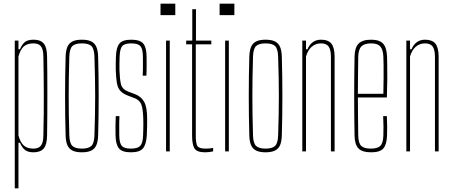

<svg xmlns="http://www.w3.org/2000/svg" viewBox="-20 -820 2454 1040"><path d="M60 200V-600H80V-553H88Q99.5 -581 116 -593Q132.5 -605 161 -605Q200 -605 217.2 -584Q234.5 -563 235 -514Q236 -474 236.2 -421.2Q236.5 -368.5 236.5 -310.2Q236.5 -252 236.2 -194.2Q236 -136.5 235 -86Q234.5 -37.5 217.2 -16.2Q200 5 161 5Q132.5 5 116 -7.2Q99.5 -19.5 88 -47H80V200ZM161 -15Q189.5 -15 202 -31.5Q214.5 -48 215 -86Q216.5 -154.5 217 -211.2Q217.5 -268 217.2 -317.8Q217 -367.5 216.5 -415.2Q216 -463 215 -514Q214.5 -552.5 202 -568.8Q189.5 -585 161 -585Q128 -585 109.2 -568.8Q90.5 -552.5 80 -514V-86Q90.5 -48 109.2 -31.5Q128 -15 161 -15Z M423.5 5Q392 5 373 -4.2Q354 -13.5 345.2 -33.2Q336.5 -53 335.5 -85Q334 -138.5 333.2 -192.2Q332.5 -246 332.5 -299.5Q332.5 -353 333.2 -406.8Q334 -460.5 335.5 -514Q336.5 -546.5 345.2 -566.5Q354 -586.5 373 -595.8Q392 -605 423.5 -605Q455 -605 474 -595.8Q493 -586.5 501.8 -566.5Q510.5 -546.5 511.5 -514Q513 -460.5 513.8 -406.8Q514.5 -353 514.5 -299.5Q514.5 -246 513.8 -192.2Q513 -138.5 511.5 -85Q510.5 -53 501.8 -33.2Q493 -13.5 474 -4.2Q455 5 423.5 5ZM423.5 -15Q459.5 -15 474.8 -29.5Q490 -44 491.5 -85Q493.5 -148.5 494.5 -200Q495.5 -251.5 495.5 -299.5Q495.5 -347.5 494.5 -399Q493.5 -450.5 491.5 -514Q490 -556 475.2 -570.5Q460.5 -585 423.5 -585Q387 -585 372 -570.5Q357 -556 355.5 -514Q353.5 -450.5 352.8 -399Q352 -347.5 352 -299.5Q352 -251.5 352.8 -200Q353.5 -148.5 355.5 -85Q357 -44 372.2 -29.5Q387.5 -15 423.5 -15Z M689 5Q642 5 624.5 -16Q607 -37 606 -85Q605.5 -107 605.5 -133Q605.5 -159 607 -191H627Q625.5 -159.5 625.8 -134Q626 -108.5 626 -85Q627 -44 640 -29.5Q653 -15 689 -15Q725 -15 739.2 -29.5Q753.5 -44 755 -85Q755.5 -101 756 -117.5Q756.5 -134 756.5 -149.8Q756.5 -165.5 756 -179Q754.5 -228.5 745.8 -253.2Q737 -278 707 -289L673 -302Q644.5 -313 631 -328.8Q617.5 -344.5 613 -371.2Q608.5 -398 607 -442Q606.5 -461.5 607 -478Q607.5 -494.5 608 -514Q609.5 -563 626.8 -584Q644 -605 691 -605Q738.5 -605 756 -584Q773.5 -563 774 -514Q774 -493 774.2 -467.8Q774.5 -442.5 773 -410H753Q754 -431 754.2 -449Q754.5 -467 754.2 -483Q754 -499 754 -514Q753.5 -556 740.2 -570.5Q727 -585 691 -585Q655 -585 642.2 -570.5Q629.5 -556 628 -514Q627.5 -493 627 -476.5Q626.5 -460 627 -442Q628.5 -394 634.8 -365.5Q641 -337 674 -324L709 -311Q745 -297.5 761 -268.2Q777 -239 777 -179Q777 -157.5 776.8 -132.2Q776.5 -107 775 -85Q772 -37 754.2 -16Q736.5 5 689 5Z M849.5 -738V-800H929.5V-738ZM879.5 0V-600H899.5V0Z M1091.5 5Q1046.5 5 1033.5 -16Q1020.5 -37 1020.5 -85V-580H988.5V-600H1021.5V-770H1041.5V-600H1124.5V-580H1040.5V-85Q1040.5 -44 1049 -29.5Q1057.5 -15 1093.5 -15Q1109.5 -15 1116.8 -16Q1124 -17 1134.5 -19V0Q1125 2 1114 3.5Q1103 5 1091.5 5Z M1169.5 -738V-800H1249.5V-738ZM1199.5 0V-600H1219.5V0Z M1418.5 5Q1387 5 1368 -4.2Q1349 -13.5 1340.2 -33.2Q1331.5 -53 1330.5 -85Q1329 -138.5 1328.2 -192.2Q1327.5 -246 1327.5 -299.5Q1327.5 -353 1328.2 -406.8Q1329 -460.5 1330.5 -514Q1331.5 -546.5 1340.2 -566.5Q1349 -586.5 1368 -595.8Q1387 -605 1418.5 -605Q1450 -605 1469 -595.8Q1488 -586.5 1496.8 -566.5Q1505.5 -546.5 1506.5 -514Q1508 -460.5 1508.8 -406.8Q1509.5 -353 1509.5 -299.5Q1509.5 -246 1508.8 -192.2Q1508 -138.5 1506.5 -85Q1505.5 -53 1496.8 -33.2Q1488 -13.5 1469 -4.2Q1450 5 1418.5 5ZM1418.5 -15Q1454.5 -15 1469.8 -29.5Q1485 -44 1486.5 -85Q1488.5 -148.5 1489.5 -200Q1490.5 -251.5 1490.5 -299.5Q1490.5 -347.5 1489.5 -399Q1488.5 -450.5 1486.5 -514Q1485 -556 1470.2 -570.5Q1455.5 -585 1418.5 -585Q1382 -585 1367 -570.5Q1352 -556 1350.5 -514Q1348.5 -450.5 1347.8 -399Q1347 -347.5 1347 -299.5Q1347 -251.5 1347.8 -200Q1348.5 -148.5 1350.5 -85Q1352 -44 1367.2 -29.5Q1382.5 -15 1418.5 -15Z M1617.5 0V-600H1637.5V-553H1645.5Q1655.5 -578 1674.2 -591.5Q1693 -605 1718.5 -605Q1757.5 -605 1774.8 -584Q1792 -563 1792.5 -514V0H1772.5V-514Q1772 -552.5 1759.5 -568.8Q1747 -585 1718.5 -585Q1689.5 -585 1668.5 -566.8Q1647.5 -548.5 1637.5 -514V0Z M1990.5 5Q1942 5 1921.8 -16Q1901.5 -37 1900.5 -85Q1899.5 -138.5 1899 -192.2Q1898.5 -246 1898.5 -299.5Q1898.5 -353 1899 -406.8Q1899.5 -460.5 1900.5 -514Q1901.5 -563 1922.5 -584Q1943.5 -605 1990.5 -605Q2035 -605 2054.8 -584Q2074.5 -563 2076.5 -514Q2077 -496 2077.5 -465Q2078 -434 2077.8 -390.5Q2077.5 -347 2075.5 -292H1918.5Q1918.5 -245.5 1919.2 -196Q1920 -146.5 1920.5 -85Q1921.5 -44 1937 -29.5Q1952.5 -15 1988.5 -15Q2024.5 -15 2039.8 -29.5Q2055 -44 2056.5 -85Q2057.5 -107.5 2057.2 -133.2Q2057 -159 2055.5 -191H2075.5Q2077 -159 2077.2 -133Q2077.5 -107 2076.5 -85Q2074.5 -37 2056.5 -16Q2038.5 5 1990.5 5ZM1918.5 -312H2056.5Q2057.5 -356.5 2057.8 -395.5Q2058 -434.5 2057.8 -464.8Q2057.5 -495 2056.5 -514Q2054.5 -552.5 2039.5 -568.8Q2024.5 -585 1990.5 -585Q1954 -585 1937.8 -568.8Q1921.5 -552.5 1920.5 -514Q1920 -455 1919.2 -406.5Q1918.5 -358 1918.5 -312Z M2181 0V-600H2201V-553H2209Q2219 -578 2237.8 -591.5Q2256.5 -605 2282 -605Q2321 -605 2338.2 -584Q2355.5 -563 2356 -514V0H2336V-514Q2335.5 -552.5 2323 -568.8Q2310.5 -585 2282 -585Q2253 -585 2232 -566.8Q2211 -548.5 2201 -514V0Z"/></svg>

Font: Big Shoulders Display Thin Thin
Style: Regular
Weight: 250
Version: Version 2.002